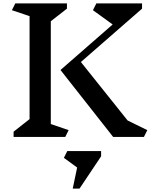

<svg xmlns="http://www.w3.org/2000/svg" viewBox="-20 -806 900 1130"><path d="M384 -40 364 0H60V-31L154 -105V-711L50 -746L70 -786H374V-755L279 -681V-76ZM827 0H646L336 -394L643 -662L527 -746L547 -786H816V-755L456 -441L731 -97L847 -40ZM575 114 448 304H408L434 180L356 123L376 83H575Z"/></svg>

Font: Inknut Antiqua
Style: Regular
Weight: 400
Designer: Claus Eggers Sørensen
Foundry: Claus Eggers Sørensen
Version: Version 1.003; ttfautohint (v1.8.2) -l 8 -r 50 -G 200 -x 14 